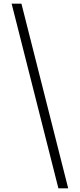

<svg xmlns="http://www.w3.org/2000/svg" viewBox="-20 -853 432 1039"><path d="M43 -833H96L349 166H296Z"/></svg>

Font: Noto Sans Gurmukhi SemiCondensed Light
Style: Regular
Weight: 300
Width: 4
Designer: Jelle Bosma - Monotype Design Team
Foundry: Monotype Imaging Inc.
Version: Version 2.004; ttfautohint (v1.8.4.7-5d5b)